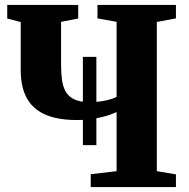

<svg xmlns="http://www.w3.org/2000/svg" viewBox="-20 -763 771 783"><path d="M318 -171V-531H373V-171ZM455.5 -306Q421 -290 378.2 -281.8Q335.5 -273.5 293 -273.5Q244.5 -273.5 207 -282Q169.5 -290.5 142.5 -307.2Q115.5 -324 98.2 -348.5Q81 -373 72.8 -405.2Q64.5 -437.5 64.5 -476.5V-673L9.5 -687.5V-743H299V-687.5L229 -674V-503.5Q229 -471.5 232 -443.2Q235 -415 246 -393Q257 -371 280.8 -358.8Q304.5 -346.5 345.5 -346.5Q367 -346.5 388 -349.2Q409 -352 426.8 -357Q444.5 -362 455.5 -368V-674L377.5 -688V-743H697.5V-688L619.5 -673.5V-65L697.5 -52V0H350V-52.5L455.5 -65Z"/></svg>

Font: Merriweather 48pt ExtraBold
Style: Regular
Weight: 800
Version: Version 2.100